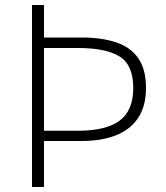

<svg xmlns="http://www.w3.org/2000/svg" viewBox="-20 -748 662 768"><path d="M108 0V-728H156V-598H305Q387 -598 445 -578.5Q503 -559 533.5 -514.5Q564 -470 564 -396Q564 -324 533 -277Q502 -230 444.5 -207Q387 -184 305 -184H156V0ZM156 -225H292Q404 -225 458.5 -265.5Q513 -306 513 -396Q513 -488 458.5 -522Q404 -556 292 -556H156Z"/></svg>

Font: Noto Sans KR Thin ExtraLight
Style: Regular
Weight: 250
Version: Version 2.004-H2;hotconv 1.0.118;makeotfexe 2.5.65603